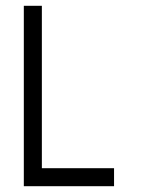

<svg xmlns="http://www.w3.org/2000/svg" viewBox="-20 -520 540 665"><path d="M375 125V62.5H125V-500H62.5Q62.5 -500 62.5 125Z"/></svg>

Font: BFUnifontExMono
Style: Regular
Weight: 500
Version: Version 15.0.06